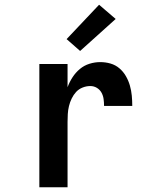

<svg xmlns="http://www.w3.org/2000/svg" viewBox="-20 -790 640 810"><path d="M146 0V-520H265V-422Q273 -444 286 -464Q299 -484 317 -499Q335 -514 357.5 -521Q380 -528 403 -528Q425 -528 446 -522Q467 -516 483.5 -502Q500 -488 511 -469Q522 -450 528 -429Q534 -408 536 -386.5Q538 -365 538 -343H419Q419 -358 417 -372.5Q415 -387 408 -399.5Q401 -412 388.5 -419.5Q376 -427 361 -427Q344 -427 328 -420.5Q312 -414 301 -402Q290 -390 282.5 -374.5Q275 -359 271 -342.5Q267 -326 266 -309Q265 -292 265 -276V0ZM318 -575 261 -625 398 -770 468 -710Z"/></svg>

Font: Iosevka Fixed Extended
Style: Bold
Weight: 700
Width: 7
Monospace: yes
Designer: Belleve Invis
Foundry: Belleve Invis
Version: Version 24.1.1; ttfautohint (v1.8.4)